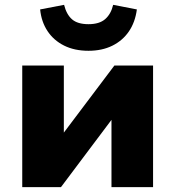

<svg xmlns="http://www.w3.org/2000/svg" viewBox="-20 -774 725 794"><path d="M72 0V-503H244V-219H239L453 -503H613V0H441V-285H446L232 0ZM346 -564Q288 -564 245 -585.5Q202 -607 176.5 -645.5Q151 -684 146 -735L245 -754Q255 -714 278 -694Q301 -674 346 -674Q391 -674 415 -695Q439 -716 448 -754L546 -735Q539 -682 513 -644Q487 -606 444.5 -585Q402 -564 346 -564Z"/></svg>

Font: Nunito Sans 8pt Black
Style: Regular
Weight: 900
Version: Version 3.101;gftools[0.9.27]